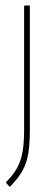

<svg xmlns="http://www.w3.org/2000/svg" viewBox="-20 -499 199 701"><path d="M17 182Q15 183 13 181L3 169Q0 167 3 165Q29 139 43 113Q57 87 62.5 54.5Q68 22 68 -24V-475Q68 -479 72 -479H86Q89 -479 89 -475V-23Q89 24 83.5 59.5Q78 95 62.5 123.5Q47 152 17 182Z"/></svg>

Font: Sofia Sans Condensed Thin
Style: Regular
Weight: 250
Version: Version 4.100